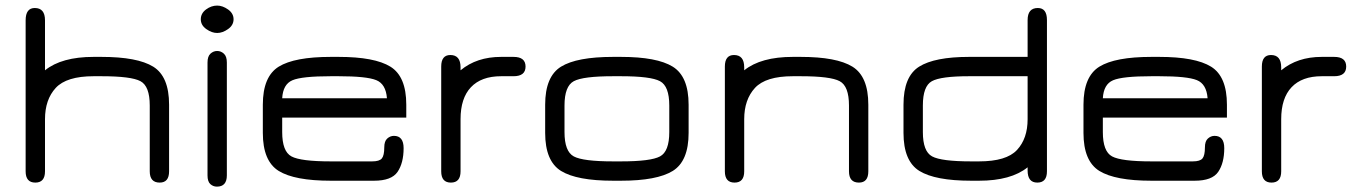

<svg xmlns="http://www.w3.org/2000/svg" viewBox="-20 -657 4932 698"><path d="M320.3 -379.9H348.6C420.9 -379.9 468.3 -373.9 490.7 -361.8C513.2 -349.8 524.4 -320.3 524.4 -273.4V-34.2C524.4 -6.8 536.5 6.8 560.5 6.8C583.3 6.8 594.7 -6.8 594.7 -34.2V-276.4C594.7 -344.7 575.5 -390.8 537.1 -414.6C498.7 -438.3 435.9 -450.2 348.6 -450.2H320.3C242.8 -450.2 183.9 -433.9 143.6 -401.4V-583C143.6 -613 131.2 -627.9 106.4 -627.9C84.3 -627.9 73.2 -613 73.2 -583V-34.2C73.2 -6.8 85 6.8 108.4 6.8C131.8 6.8 143.6 -6.8 143.6 -34.2V-223.6C143.6 -271.2 156.6 -309.1 182.6 -337.4C208.7 -365.7 254.6 -379.9 320.3 -379.9Z M734.4 -429.7V-19.5C734.4 -4.6 737.8 6 744.6 12.2C751.5 18.4 759.4 21.5 768.6 21.5C792.6 21.5 804.7 7.8 804.7 -19.5V-429.7C804.7 -444.7 801.1 -455.4 793.9 -461.9C786.8 -468.4 778.6 -471.7 769.5 -471.7C760.4 -471.7 752.3 -468.4 745.1 -461.9C738 -455.4 734.4 -444.7 734.4 -429.7ZM769.5 -537.1C782.6 -537.1 795.7 -541.8 809.1 -551.3C822.4 -560.7 829.1 -572.6 829.1 -586.9C829.1 -601.2 822.4 -613.1 809.1 -622.6C795.7 -632 782.6 -636.7 769.5 -636.7C755.2 -636.7 741.7 -632 729 -622.6C716.3 -613.1 710 -601.2 710 -586.9C710 -572.6 716.6 -560.7 730 -551.3C743.3 -541.8 756.5 -537.1 769.5 -537.1Z M1457 -276.4C1457 -344.7 1437.8 -390.8 1399.4 -414.6C1361 -438.3 1298.2 -450.2 1210.9 -450.2H1182.6C1094.7 -450.2 1031.6 -438.3 993.2 -414.6C954.8 -390.8 935.5 -344.7 935.5 -276.4V-173.8C935.5 -105.5 954.8 -59.4 993.2 -35.6C1031.6 -11.9 1094.7 0 1182.6 0H1339.8C1382.2 0 1410.6 -10.7 1425.3 -32.2C1439.9 -53.7 1447.3 -82.4 1447.3 -118.2C1447.3 -148.1 1435.5 -163.1 1412.1 -163.1C1403 -163.1 1394.9 -159.8 1387.7 -153.3C1380.5 -146.8 1377 -136.1 1377 -121.1C1377 -101.6 1374 -88.2 1368.2 -81.1C1362.3 -73.9 1350.6 -70.3 1333 -70.3H1182.6C1109.7 -70.3 1062 -76.3 1039.6 -88.4C1017.1 -100.4 1005.9 -129.9 1005.9 -176.8V-229.5H1457ZM1210.9 -379.9C1278.6 -379.9 1324.2 -375.2 1347.7 -365.7C1371.1 -356.3 1384.1 -334.3 1386.7 -299.8H1005.9C1007.8 -333.7 1020.2 -355.5 1043 -365.2C1065.8 -375 1112.3 -379.9 1182.6 -379.9Z M1801.8 -379.9H1846.7C1876 -379.9 1890.6 -391.6 1890.6 -415C1890.6 -438.5 1876 -450.2 1846.7 -450.2H1801.8C1742.5 -450.2 1693.4 -433.9 1654.3 -401.4V-412.1C1654.3 -442.1 1641.9 -457 1617.2 -457C1595.1 -457 1584 -443 1584 -415V-34.2C1584 -6.8 1595.7 6.8 1619.1 6.8C1642.6 6.8 1654.3 -6.8 1654.3 -34.2V-223.6C1654.3 -274.4 1666.8 -313.2 1691.9 -339.8C1717 -366.5 1753.6 -379.9 1801.8 -379.9Z M2237.3 0C2324.5 0 2387.4 -11.9 2425.8 -35.6C2464.2 -59.4 2483.4 -105.5 2483.4 -173.8V-276.4C2483.4 -344.7 2464.2 -390.8 2425.8 -414.6C2387.4 -438.3 2324.5 -450.2 2237.3 -450.2H2209C2121.1 -450.2 2057.9 -438.3 2019.5 -414.6C1981.1 -390.8 1961.9 -344.7 1961.9 -276.4V-173.8C1961.9 -105.5 1981.1 -59.4 2019.5 -35.6C2057.9 -11.9 2121.1 0 2209 0ZM2209 -70.3C2136.1 -70.3 2088.4 -76.3 2065.9 -88.4C2043.5 -100.4 2032.2 -129.9 2032.2 -176.8V-273.4C2032.2 -320.3 2043.5 -349.8 2065.9 -361.8C2088.4 -373.9 2136.1 -379.9 2209 -379.9H2237.3C2309.6 -379.9 2356.9 -373.9 2379.4 -361.8C2401.9 -349.8 2413.1 -320.3 2413.1 -273.4V-176.8C2413.1 -129.9 2401.9 -100.4 2379.4 -88.4C2356.9 -76.3 2309.6 -70.3 2237.3 -70.3Z M2862.3 -379.9H2890.6C2962.9 -379.9 3010.3 -373.9 3032.7 -361.8C3055.2 -349.8 3066.4 -320.3 3066.4 -273.4V-34.2C3066.4 -6.8 3078.5 6.8 3102.5 6.8C3125.3 6.8 3136.7 -6.8 3136.7 -34.2V-276.4C3136.7 -344.7 3117.5 -390.8 3079.1 -414.6C3040.7 -438.3 2977.9 -450.2 2890.6 -450.2H2862.3C2784.8 -450.2 2725.9 -433.9 2685.5 -401.4V-412.1C2685.5 -442.1 2673.2 -457 2648.4 -457C2626.3 -457 2615.2 -443 2615.2 -415V-34.2C2615.2 -6.8 2627 6.8 2650.4 6.8C2673.8 6.8 2685.5 -6.8 2685.5 -34.2V-223.6C2685.5 -271.2 2698.6 -309.1 2724.6 -337.4C2750.7 -365.7 2796.5 -379.9 2862.3 -379.9Z M3335 -176.8V-273.4C3335 -320.3 3345.9 -349.8 3367.7 -361.8C3389.5 -373.9 3434.6 -379.9 3502.9 -379.9H3715.8V-223.6C3715.8 -176.8 3703 -139.5 3677.2 -111.8C3651.5 -84.1 3605.5 -70.3 3539.1 -70.3H3510.7C3438.5 -70.3 3391.1 -76.3 3368.7 -88.4C3346.2 -100.4 3335 -129.9 3335 -176.8ZM3264.6 -276.4V-173.8C3264.6 -105.5 3283.9 -59.4 3322.3 -35.6C3360.7 -11.9 3423.5 0 3510.7 0H3539.1C3616.5 0 3675.5 -16.3 3715.8 -48.8V-37.1C3715.8 -7.8 3727.5 6.8 3751 6.8C3774.4 6.8 3786.1 -6.8 3786.1 -34.2V-584C3786.1 -613.3 3775.1 -627.9 3752.9 -627.9C3728.2 -627.9 3715.8 -613.3 3715.8 -584V-450.2H3502.9C3419.6 -450.2 3359 -438.3 3321.3 -414.6C3283.5 -390.8 3264.6 -344.7 3264.6 -276.4Z M4440.4 -276.4C4440.4 -344.7 4421.2 -390.8 4382.8 -414.6C4344.4 -438.3 4281.6 -450.2 4194.3 -450.2H4166C4078.1 -450.2 4015 -438.3 3976.6 -414.6C3938.2 -390.8 3918.9 -344.7 3918.9 -276.4V-173.8C3918.9 -105.5 3938.2 -59.4 3976.6 -35.6C4015 -11.9 4078.1 0 4166 0H4323.2C4365.6 0 4394 -10.7 4408.7 -32.2C4423.3 -53.7 4430.7 -82.4 4430.7 -118.2C4430.7 -148.1 4418.9 -163.1 4395.5 -163.1C4386.4 -163.1 4378.3 -159.8 4371.1 -153.3C4363.9 -146.8 4360.4 -136.1 4360.4 -121.1C4360.4 -101.6 4357.4 -88.2 4351.6 -81.1C4345.7 -73.9 4334 -70.3 4316.4 -70.3H4166C4093.1 -70.3 4045.4 -76.3 4022.9 -88.4C4000.5 -100.4 3989.3 -129.9 3989.3 -176.8V-229.5H4440.4ZM4194.3 -379.9C4262 -379.9 4307.6 -375.2 4331.1 -365.7C4354.5 -356.3 4367.5 -334.3 4370.1 -299.8H3989.3C3991.2 -333.7 4003.6 -355.5 4026.4 -365.2C4049.2 -375 4095.7 -379.9 4166 -379.9Z M4785.2 -379.9H4830.1C4859.4 -379.9 4874 -391.6 4874 -415C4874 -438.5 4859.4 -450.2 4830.1 -450.2H4785.2C4725.9 -450.2 4676.8 -433.9 4637.7 -401.4V-412.1C4637.7 -442.1 4625.3 -457 4600.6 -457C4578.5 -457 4567.4 -443 4567.4 -415V-34.2C4567.4 -6.8 4579.1 6.8 4602.5 6.8C4626 6.8 4637.7 -6.8 4637.7 -34.2V-223.6C4637.7 -274.4 4650.2 -313.2 4675.3 -339.8C4700.4 -366.5 4737 -379.9 4785.2 -379.9Z"/></svg>

Font: Jura
Style: DemiBold
Weight: 600
Version: Version 2.5.1